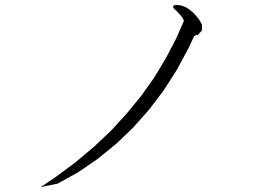

<svg xmlns="http://www.w3.org/2000/svg" viewBox="-20 -759 1040 770"><path d="M143.6 -8.8 204.1 -49.8 283.2 -108.4 357.4 -170.9 425.8 -235.4 488.3 -303.7 545.9 -374 598.6 -448.2 644.5 -524.4 686.5 -604.5 717.8 -675.8 711.9 -687.5 705.1 -696.3 690.4 -712.9 675.8 -726.6Q669.9 -737.3 685.5 -739.3L700.2 -738.3L714.8 -734.4L729.5 -727.5L743.2 -717.8L756.8 -706.1L768.6 -693.4L780.3 -677.7L790 -660.2V-636.7L773.4 -619.1Q760.7 -619.1 755.9 -608.4L737.3 -568.4L689.5 -479.5L635.7 -395.5L577.1 -318.4L513.7 -247.1L445.3 -181.6L372.1 -122.1L293.9 -68.4L210.9 -22.5Z"/></svg>

Font: B2 Hana
Style: Regular
Weight: 500
Version: 2020-08-05; (max)